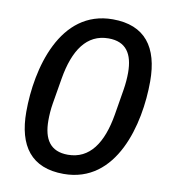

<svg xmlns="http://www.w3.org/2000/svg" viewBox="-81 -780 763 862"><g transform="rotate(10 300.0 -349.0)"><path d="M266.3 12.1C507.1 12.1 577.4 -267.8 577.4 -464.5C577.4 -620 511.4 -709.9 364.3 -709.9C123.9 -709.9 53.3 -430 53.3 -233.7C53.3 -78.1 119.3 12.1 266.3 12.1ZM157.7 -212.7C157.7 -236.2 159.4 -263.5 164.1 -291.2L183.6 -407.3C206 -540.8 261 -622.2 360.4 -622.2C440 -622.2 473 -571.7 473 -485.4C473 -461.6 470.9 -434.7 466.3 -406.6L447.1 -290.5C424.7 -157.3 369.7 -76 270.2 -76C190.7 -76 157.7 -126.4 157.7 -212.7Z"/></g></svg>

Font: Margiela Mono Italic Medium It
Style: Regular
Weight: 500
Designer: Mike Abbink, Paul van der Laan, Pieter van Rosmalen
Foundry: Bold Monday
Version: Version 2.003 2021